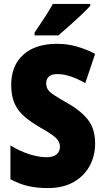

<svg xmlns="http://www.w3.org/2000/svg" viewBox="-20 -947 531 977"><path d="M464 -217Q464 -153 435.5 -101.5Q407 -50 353.5 -20Q300 10 223 10Q168 10 124 0Q80 -10 33 -35V-207Q80 -178 128.5 -162.5Q177 -147 217 -147Q252 -147 268.5 -162Q285 -177 285 -200Q285 -216 277 -229.5Q269 -243 247.5 -259Q226 -275 185 -298Q140 -324 106.5 -352Q73 -380 55 -418.5Q37 -457 37 -515Q37 -613 98.5 -668.5Q160 -724 270 -724Q322 -724 370 -710.5Q418 -697 464 -673L414 -524Q333 -570 273 -570Q242 -570 228.5 -557Q215 -544 215 -524Q215 -506 223 -492.5Q231 -479 254.5 -463.5Q278 -448 322 -423Q390 -385 427 -338.5Q464 -292 464 -217ZM439 -917Q423 -899 394.5 -872Q366 -845 334.5 -817Q303 -789 277 -767H156V-781Q180 -817 205.5 -855.5Q231 -894 249 -927H439Z"/></svg>

Font: Noto Sans Thai Cond Blk
Style: Regular
Weight: 900
Width: 3
Designer: Monotype Design Team
Foundry: Monotype Imaging Inc.
Version: Version 2.002; ttfautohint (v1.8.4.7-5d5b)